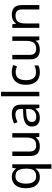

<svg xmlns="http://www.w3.org/2000/svg" viewBox="1364 -2164 1040 3808"><g transform="rotate(-90 1884.0 -260.0)"><path d="M442 11Q442 -7 443 -31Q444 -55 447 -72H441Q418 -38 377.5 -14Q337 10 273 10Q176 10 115.5 -59.5Q55 -129 55 -267Q55 -405 116.5 -475.5Q178 -546 276 -546Q339 -546 379 -522Q419 -498 443 -463H447L460 -536H530V240H442ZM290 -63Q373 -63 407.5 -108.5Q442 -154 443 -248V-266Q443 -368 409 -420.5Q375 -473 288 -473Q216 -473 181 -416.5Q146 -360 146 -265Q146 -170 181.5 -116.5Q217 -63 290 -63Z M1148 -536V0H1076L1063 -71H1059Q1033 -29 987 -9.5Q941 10 889 10Q792 10 743 -36.5Q694 -83 694 -185V-536H783V-191Q783 -127 812 -95Q841 -63 902 -63Q991 -63 1025.5 -113Q1060 -163 1060 -257V-536Z M1521 -545Q1619 -545 1666 -502Q1713 -459 1713 -365V0H1649L1632 -76H1628Q1593 -32 1554.5 -11Q1516 10 1448 10Q1375 10 1327 -28.5Q1279 -67 1279 -149Q1279 -229 1342 -272.5Q1405 -316 1536 -320L1627 -323V-355Q1627 -422 1598 -448Q1569 -474 1516 -474Q1474 -474 1436 -461.5Q1398 -449 1365 -433L1338 -499Q1373 -518 1421 -531.5Q1469 -545 1521 -545ZM1547 -259Q1447 -255 1408.5 -227Q1370 -199 1370 -148Q1370 -103 1397.5 -82Q1425 -61 1468 -61Q1536 -61 1581 -98.5Q1626 -136 1626 -214V-262Z M1967 0H1879V-760H1967Z M2352 10Q2281 10 2225.5 -19Q2170 -48 2138.5 -109Q2107 -170 2107 -265Q2107 -364 2140 -426Q2173 -488 2229.5 -517Q2286 -546 2358 -546Q2399 -546 2437 -537.5Q2475 -529 2499 -517L2472 -444Q2448 -453 2416 -461Q2384 -469 2356 -469Q2198 -469 2198 -266Q2198 -169 2236.5 -117.5Q2275 -66 2351 -66Q2395 -66 2428.5 -75Q2462 -84 2490 -97V-19Q2463 -5 2430.5 2.5Q2398 10 2352 10Z M3065 -536V0H2993L2980 -71H2976Q2950 -29 2904 -9.5Q2858 10 2806 10Q2709 10 2660 -36.5Q2611 -83 2611 -185V-536H2700V-191Q2700 -127 2729 -95Q2758 -63 2819 -63Q2908 -63 2942.5 -113Q2977 -163 2977 -257V-536Z M3493 -546Q3589 -546 3638 -499.5Q3687 -453 3687 -349V0H3600V-343Q3600 -408 3571 -440Q3542 -472 3480 -472Q3391 -472 3357 -422Q3323 -372 3323 -278V0H3235V-536H3306L3319 -463H3324Q3350 -505 3396 -525.5Q3442 -546 3493 -546Z"/></g></svg>

Font: Noto Sans Bamum
Style: Regular
Weight: 400
Designer: Monotype Design Team
Foundry: Monotype Imaging Inc.
Version: Version 2.001